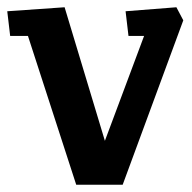

<svg xmlns="http://www.w3.org/2000/svg" viewBox="-21 -509 529 529"><path d="M189 0 56 -410H7L-1 -478L157 -489L268 -121L376 -410H333L325 -478L465 -489L484 -453L317 0Z"/></svg>

Font: Kreon SemiBold
Style: Regular
Weight: 600
Designer: Julia Petretta
Foundry: Julia Petretta and Eli Heuer
Version: Version 2.002